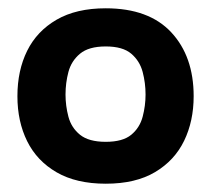

<svg xmlns="http://www.w3.org/2000/svg" viewBox="-20 -433 519 463"><path d="M235 10Q164 10 116.5 -17.5Q69 -45 45.5 -92.5Q22 -140 22 -201Q22 -263 45.5 -310.5Q69 -358 116.5 -385.5Q164 -413 235 -413Q339 -413 393 -355Q447 -297 447 -201Q447 -141 424 -93.5Q401 -46 354 -18Q307 10 235 10ZM235 -91Q276 -91 296.5 -108Q317 -125 324 -151.5Q331 -178 331 -205Q331 -233 324 -259.5Q317 -286 296.5 -303.5Q276 -321 235 -321Q194 -321 173 -303.5Q152 -286 145 -259.5Q138 -233 138 -205Q138 -178 145 -151.5Q152 -125 173 -108Q194 -91 235 -91Z"/></svg>

Font: Darker Grotesque ExtraBold
Style: Regular
Weight: 800
Designer: Gabriel Lam
Foundry: TypeRant
Version: Version 1.000;gftools[0.9.28]